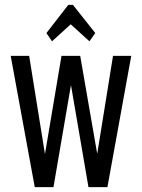

<svg xmlns="http://www.w3.org/2000/svg" viewBox="-20 -770 584 790"><path d="M344 0 272 -420 200 0H123L24 -540H100L165 -136L233 -540H310L380 -137L445 -540H520L422 0ZM280 -750 372 -634 348 -600 271 -670 194 -600 171 -634 261 -750Z"/></svg>

Font: Pathway Gothic One
Style: Regular
Weight: 400
Version: Version 1.003; ttfautohint (v1.8.4.7-5d5b);gftools[0.9.26]